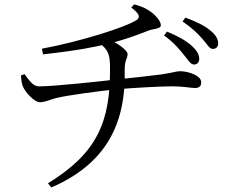

<svg xmlns="http://www.w3.org/2000/svg" viewBox="-20 -791 1040 867"><path d="M856.2 -499.6C869.3 -499.6 879.7 -508.7 879.7 -524.7C879.7 -544.3 869.4 -562.9 844.6 -585.2C820.1 -606.9 783.4 -628.6 734 -648.2L720.7 -630.9C763.1 -600.5 788.2 -571.1 808.6 -545.3C829.1 -521.2 839.5 -499.6 856.2 -499.6ZM196.6 36.7 211.7 55.6C455.4 -49.9 549.7 -227.8 543.1 -477.8C542.7 -518.9 556.2 -527.1 556.2 -546.8C556.2 -564.6 504.5 -601.1 466.5 -614.4L427.3 -597.8C469.5 -566.4 475.9 -542.6 476.7 -493.1C480.6 -239.7 417.7 -99 196.6 36.7ZM160 -329.4C184.9 -329.4 206.1 -341.6 234.9 -348.6C279.3 -359.9 439.4 -381.8 509.2 -388C578.8 -394.2 705.8 -401.2 757.2 -401.2C806.9 -401.2 843.6 -393.5 860.4 -393.5C881.6 -393.5 888.6 -403.7 888.6 -420C888.6 -448.6 832.8 -469.4 793.2 -469.4C773.4 -469.4 767.2 -463.3 704 -454.3C664.9 -449.1 574.3 -439.3 502.6 -431.7C441.2 -424.9 228.5 -401 155.6 -401C130.4 -401 112.7 -426 91 -456.3L74.8 -450.5C75.8 -427.6 79.2 -410.3 83.8 -399.6C95.1 -373.3 135.3 -329.4 160 -329.4ZM169.2 -571.1 174.2 -545.6C338.3 -563.7 410.9 -579.8 467.7 -593.3C533 -608.7 589 -628.6 649.5 -652.6C673.6 -661.6 706.3 -660 706.3 -676.9C706.3 -694.7 684.6 -719.2 668.4 -732.3C651.5 -745.9 626.1 -761.2 585.7 -771.2L572.7 -757C612.1 -727.4 613.4 -712.2 597.2 -700.8C549.2 -668.5 340.9 -602.8 169.2 -571.1ZM940.5 -570.1C956.4 -570.1 965.2 -580 965.2 -595.4C965.2 -615.3 953.6 -634.5 927.2 -655.4C902.5 -675.6 866.9 -693.2 816.9 -711.5L804.4 -694C847.2 -664.9 870.7 -641.5 893.5 -616.1C915.4 -592.3 925 -570.1 940.5 -570.1Z"/></svg>

Font: Source Han Serif TW VF
Style: Regular
Weight: 250
Designer: Ryoko NISHIZUKA 西塚涼子 (kana & ideographs); Frank Grießhammer (Latin, Greek & Cyrillic); Wenlong ZHANG 张文龙 (bopomofo); San
Foundry: Adobe
Version: Version 2.002;hotconv 1.1.0;makeotfexe 2.6.0